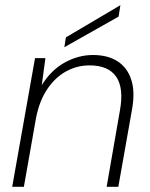

<svg xmlns="http://www.w3.org/2000/svg" viewBox="-20 -720 579 740"><path d="M27 0 115 -496H155L141 -392Q177 -450 229.5 -479Q282 -508 338 -508Q396 -508 433.5 -483.5Q471 -459 486 -412.5Q501 -366 489 -299L436 0H391L442 -293Q458 -380 428 -424Q398 -468 325 -468Q277 -468 235 -445Q193 -422 162.5 -377Q132 -332 119 -266L72 0ZM228 -538 234 -576 444 -700 437 -656Z"/></svg>

Font: DM Sans 24pt ExtraLight
Style: Italic
Weight: 250
Italic angle: -10°
Designer: Colophon Foundry, Jonny Pinhorn
Foundry: Colophon Foundry
Version: Version 4.004;gftools[0.9.30]